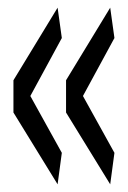

<svg xmlns="http://www.w3.org/2000/svg" viewBox="-20 -520 333 500"><path d="M15 -227V-311L130 -500L141 -421L59 -270L141 -122L130 -40ZM152 -227V-311L267 -500L278 -421L196 -270L278 -122L267 -40Z"/></svg>

Font: Georama ExtraCondensed
Style: Regular
Weight: 400
Width: 2
Designer: Jean-Baptiste Levee
Foundry: Production Type
Version: Version 1.000